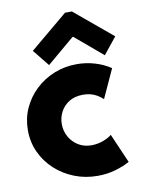

<svg xmlns="http://www.w3.org/2000/svg" viewBox="-88 -847 683 914"><g transform="rotate(-10 253.5 -390.0)"><path d="M309.6 5.9Q250 5.9 197.5 -14.9Q145 -35.6 105 -72.5Q64.9 -109.4 42.2 -158.7Q19.5 -208 19.5 -265.6Q19.5 -321.8 41.5 -370.6Q63.5 -419.4 102.5 -456.5Q141.6 -493.7 192.9 -514.4Q244.1 -535.2 302.7 -535.2Q347.7 -535.2 389.6 -522.7Q431.6 -510.3 465.8 -487.3L402.3 -348.6Q389.2 -360.8 374.8 -369.4Q360.4 -377.9 343.8 -382.3Q327.1 -386.7 307.6 -386.7Q267.1 -386.7 239.5 -369.4Q211.9 -352.1 197.8 -324.7Q183.6 -297.4 183.6 -266.6Q183.6 -232.4 199.5 -204.3Q215.3 -176.3 242.9 -159.4Q270.5 -142.6 305.7 -142.6Q335.9 -142.6 364 -153.3Q392.1 -164.1 404.3 -175.8L465.8 -34.2Q438 -18.1 397.2 -6.1Q356.4 5.9 309.6 5.9ZM172.9 -553.7 108.4 -633.8 291 -786.1H324.2L506.8 -633.8L442.4 -553.7L309.6 -666H305.7Z"/></g></svg>

Font: Reddit Sans Black
Style: Regular
Weight: 900
Version: Version 1.014